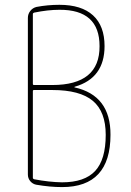

<svg xmlns="http://www.w3.org/2000/svg" viewBox="-20 -760 540 790"><path d="M115.2 -385.7V-28.3Q115.2 -24.4 120.1 -22.5Q181.6 -10.7 235.4 -9.8Q328.1 -9.8 371.6 -56.6Q415 -103.5 415 -205.1Q415 -300.8 361.8 -345.2Q308.6 -389.6 195.3 -389.6H120.1Q115.2 -389.6 115.2 -385.7ZM115.2 -702.1V-415Q115.2 -410.2 120.1 -410.2H195.3Q390.6 -410.2 389.6 -570.3Q389.6 -720.7 224.6 -719.7Q176.8 -719.7 120.1 -708Q115.2 -706.1 115.2 -702.1ZM128.9 0Q114.3 -2.9 104.5 -14.6Q94.7 -26.4 94.7 -42V-686.5Q94.7 -702.1 104.5 -714.8Q114.3 -727.5 129.9 -731.4Q175.8 -740.2 224.6 -740.2Q315.4 -740.2 362.8 -696.8Q410.2 -653.3 410.2 -570.3Q410.2 -438.5 288.1 -403.3Q286.1 -403.3 286.1 -401.4Q286.1 -400.4 287.1 -400.4Q435.5 -367.2 434.6 -205.1Q434.6 9.8 235.4 9.8Q185.5 9.8 128.9 0Z"/></svg>

Font: Rounded Mgen+ 1mn thin
Style: Regular
Weight: 100
Designer: [Source Han Sans]
Ryoko NISHIZUKA  (kana & ideographs); Paul D. Hunt (Latin, Greek & Cyrillic); Wenlong ZHANG  (bopomofo
Version: Version 1.059.20150602